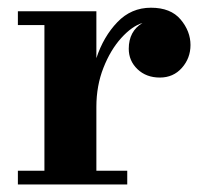

<svg xmlns="http://www.w3.org/2000/svg" viewBox="-20 -490 543 510"><path d="M27.5 -36.5H98V-423.5H27.5V-460H236V-335.5Q255 -393 291.8 -431.2Q328.5 -469.5 381 -469.5Q433.5 -469.5 459.8 -438.2Q486 -407 486 -370.5Q486 -335.5 463.2 -309.8Q440.5 -284 404.5 -284Q368.5 -284 345.2 -306.2Q322 -328.5 322 -360.5Q322 -407 358.5 -429Q330.5 -420.5 302 -389Q273.5 -357.5 254.8 -310Q236 -262.5 236 -206V-36.5H318V0H27.5Z"/></svg>

Font: Bodoni* 06pt
Style: Bold
Weight: 700
Version: Version 2.3